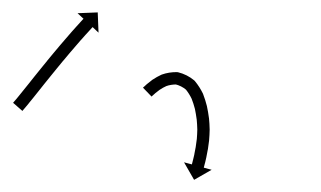

<svg xmlns="http://www.w3.org/2000/svg" viewBox="-20 -183 520 311"><path d="M2.4 -17.9C2 -17.4 1.6 -17 1.2 -16.5L16.3 -3.3C16.7 -3.8 17.1 -4.3 17.5 -4.8L17.5 -4.8L17.5 -4.8C18.7 -6.2 19.9 -7.6 21.1 -9C21.1 -9 21.1 -9 21.1 -9C21.1 -9 21.1 -9 21.1 -9C23 -11.2 24.8 -13.4 26.6 -15.6L26.6 -15.7L26.6 -15.7C29 -18.6 31.4 -21.5 33.7 -24.4L33.7 -24.4L33.7 -24.4C36.5 -27.9 39.3 -31.4 42.1 -34.9C45.2 -38.8 48.3 -42.7 51.4 -46.6C54.8 -50.7 58.1 -54.9 61.5 -59.1L61.5 -59.1L61.4 -59C64.9 -63.3 68.4 -67.6 71.9 -71.9L71.9 -71.9L71.9 -71.9C75.4 -76.2 78.9 -80.4 82.4 -84.7L82.4 -84.7L82.4 -84.6C85.8 -88.8 89.3 -92.9 92.7 -96.9L92.7 -96.9L92.7 -96.9C96 -100.7 99.2 -104.5 102.5 -108.3L102.5 -108.3L102.5 -108.3C105.4 -111.7 108.4 -115.1 111.3 -118.5L111.3 -118.5L111.3 -118.4C113.8 -121.3 116.4 -124.1 118.9 -127L118.9 -126.9L118.9 -126.9C120.8 -129.1 122.8 -131.3 124.8 -133.4L124.8 -133.4L124.8 -133.4C126 -134.8 127.3 -136.2 128.6 -137.6L128.6 -137.6L128.6 -137.6C129 -138.1 129.5 -138.6 130 -139.1L139.6 -130.1L138.3 -162.9L105.6 -161.6L115.3 -152.6C114.8 -152.2 114.4 -151.7 113.9 -151.2L113.9 -151.2L113.9 -151.2C112.6 -149.7 111.3 -148.3 110 -146.9L110 -146.9L110 -146.9C108 -144.7 106 -142.5 104 -140.3L104 -140.3L104 -140.3C101.4 -137.4 98.9 -134.6 96.3 -131.7L96.3 -131.7L96.3 -131.7C93.3 -128.3 90.3 -124.9 87.4 -121.4L87.4 -121.4L87.4 -121.4C84 -117.6 80.8 -113.7 77.5 -109.9L77.5 -109.9L77.5 -109.9C74 -105.7 70.5 -101.6 67.1 -97.5L67 -97.4L67 -97.4C63.5 -93.2 59.9 -88.9 56.4 -84.6L56.4 -84.6L56.4 -84.5C52.9 -80.2 49.4 -75.9 45.9 -71.6L45.9 -71.6L45.9 -71.6C42.5 -67.4 39.2 -63.3 35.8 -59.1C32.7 -55.2 29.6 -51.3 26.5 -47.4C23.7 -43.9 20.9 -40.4 18.1 -37L18.1 -37L18.1 -37C15.8 -34.1 13.5 -31.2 11.1 -28.3L11.1 -28.3L11.1 -28.3C9.4 -26.1 7.6 -24 5.8 -21.8C5.8 -21.8 5.8 -21.8 5.8 -21.8C5.8 -21.8 5.8 -21.9 5.8 -21.9C4.7 -20.5 3.5 -19.2 2.4 -17.9L2.4 -17.9ZM213.3 -42.6C212.7 -42 212.2 -41.5 211.6 -41L225.5 -26.6C226 -27.1 226.5 -27.6 227 -28C227 -28 227 -28 227 -28C227 -28 227 -28 227 -28C228.4 -29.3 229.9 -30.7 231.5 -32C231.5 -32 231.4 -32 231.4 -31.9C231.3 -31.9 231.3 -31.9 231.3 -31.9C233.7 -33.9 236.3 -35.8 238.8 -37.7C238.8 -37.7 238.7 -37.6 238.6 -37.6C238.5 -37.5 238.4 -37.4 238.4 -37.4C242.1 -39.9 245.9 -42 249.9 -43.8C249.9 -43.8 249.6 -43.7 249.4 -43.6C249.1 -43.5 248.9 -43.4 248.9 -43.4C254.4 -45.4 260.2 -46.2 266.1 -46.2C266.1 -46.2 265.5 -46.3 264.9 -46.4C264.3 -46.4 263.7 -46.5 263.7 -46.5C270.3 -45 276.6 -41.8 281.7 -37.4C281.8 -37.4 281.4 -37.7 281.1 -38C280.8 -38.4 280.5 -38.7 280.5 -38.7C284.5 -33.8 287.9 -28.4 290.6 -22.7C290.6 -22.7 290.6 -22.9 290.5 -23.1C290.4 -23.2 290.3 -23.4 290.3 -23.4C292.5 -17.8 294.3 -12.1 295.8 -6.3C295.8 -6.3 295.7 -6.4 295.7 -6.5C295.7 -6.6 295.7 -6.7 295.7 -6.7C296.9 -1 297.8 4.7 298.6 10.5C298.6 10.5 298.6 10.4 298.6 10.3C298.6 10.2 298.6 10.1 298.6 10.1C299.1 15.8 299.5 21.4 299.6 27.1C299.6 27.1 299.6 27 299.6 26.8C299.6 26.7 299.6 26.6 299.6 26.6C299.5 31.9 299.2 37.1 298.8 42.4C298.8 42.4 298.8 42.3 298.8 42.2C298.8 42.2 298.8 42.1 298.8 42.1C298.3 46.7 297.6 51.3 296.9 55.9C296.9 55.9 296.9 55.9 296.9 55.8C296.9 55.8 296.9 55.7 296.9 55.7C296.3 59.6 295.5 63.4 294.7 67.2C294.7 67.2 294.7 67.2 294.7 67.2C294.8 67.1 294.8 67.1 294.8 67.1C294.1 70 293.4 73 292.7 75.9C292.7 75.9 292.7 75.8 292.7 75.8C292.7 75.8 292.7 75.8 292.7 75.8C292.3 77.7 291.8 79.5 291.3 81.4L291.3 81.4L291.3 81.3C291.1 82 291 82.7 290.8 83.3L278.1 79.9L294.4 108.3L322.8 92L310.1 88.6C310.3 87.9 310.4 87.2 310.6 86.5L310.6 86.5L310.6 86.5C311.2 84.6 311.7 82.6 312.1 80.7C312.1 80.7 312.1 80.7 312.1 80.6C312.2 80.6 312.2 80.6 312.2 80.6C312.9 77.6 313.6 74.5 314.3 71.4C314.3 71.4 314.3 71.4 314.3 71.4C314.3 71.4 314.3 71.3 314.3 71.3C315.1 67.3 315.9 63.3 316.6 59.2C316.6 59.2 316.6 59.2 316.7 59.2C316.7 59.1 316.7 59.1 316.7 59.1C317.4 54.2 318.1 49.3 318.7 44.4C318.7 44.4 318.7 44.3 318.7 44.2C318.7 44.2 318.7 44.1 318.7 44.1C319.2 38.4 319.5 32.7 319.6 27.1C319.6 27.1 319.6 26.9 319.6 26.8C319.6 26.7 319.6 26.6 319.6 26.6C319.5 20.4 319.1 14.3 318.5 8.2C318.5 8.2 318.5 8.1 318.4 8C318.4 7.9 318.4 7.8 318.4 7.8C317.6 1.6 316.5 -4.7 315.2 -10.8C315.2 -10.8 315.2 -10.9 315.2 -11C315.2 -11.2 315.1 -11.3 315.1 -11.3C313.5 -17.8 311.4 -24.3 309 -30.6C309 -30.6 308.9 -30.8 308.8 -31C308.8 -31.2 308.7 -31.4 308.7 -31.4C305.2 -38.5 301 -45.2 295.9 -51.4C295.9 -51.4 295.6 -51.7 295.3 -52C295 -52.3 294.7 -52.6 294.7 -52.7C287.1 -59.1 277.9 -63.7 268.3 -66C268.2 -66 267.7 -66 267.1 -66.1C266.6 -66.2 266 -66.2 266 -66.2C257.9 -66.2 249.9 -65 242.3 -62.3C242.3 -62.3 242 -62.2 241.8 -62.1C241.5 -62 241.3 -61.9 241.3 -61.9C236.5 -59.6 231.8 -57.1 227.4 -54.1C227.4 -54.1 227.3 -54.1 227.2 -54C227.1 -53.9 227 -53.9 227 -53.9C224.1 -51.7 221.2 -49.5 218.5 -47.2C218.5 -47.2 218.4 -47.2 218.4 -47.1C218.3 -47.1 218.3 -47.1 218.3 -47.1C216.6 -45.6 215 -44.1 213.4 -42.6C213.4 -42.6 213.3 -42.6 213.3 -42.6C213.3 -42.6 213.3 -42.6 213.3 -42.6Z"/></svg>

Font: FRB American Cursive Just Arrows Semibold
Style: Italic
Weight: 600
Italic angle: -25°
Version: Version 2.0;Modular Font Editor K font №1